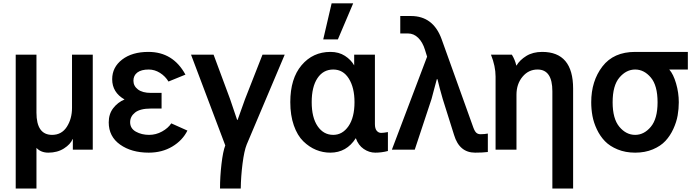

<svg xmlns="http://www.w3.org/2000/svg" viewBox="-20 -888 4107 1139"><path d="M73.2 230.5V-563.5H196.3V-219.7Q196.3 -87.9 289.1 -87.9Q345.7 -87.9 376.5 -135.7Q407.2 -183.6 407.2 -248V-563.5H530.3V0H412.1V-63.5H411.1Q398.4 -32.2 359.4 -7.3Q320.3 17.6 266.6 17.6Q222.7 17.6 196.3 -10.7V230.5Z M625 -162.1Q625 -211.9 651.9 -246.6Q678.7 -281.2 718.8 -297.9Q645.5 -339.8 645.5 -418Q645.5 -489.3 704.6 -534.7Q763.7 -580.1 860.4 -580.1Q1006.8 -580.1 1080.1 -445.3L979.5 -404.3Q960.9 -435.5 929.2 -455.6Q897.5 -475.6 862.3 -475.6Q818.4 -475.6 794.9 -458Q771.5 -440.4 771.5 -409.2Q771.5 -377.9 798.3 -357.4Q825.2 -336.9 875 -336.9H938.5V-244.1H875Q811.5 -244.1 781.7 -220.7Q752 -197.3 752 -163.1Q752 -126 786.1 -106.9Q820.3 -87.9 864.3 -87.9Q905.3 -87.9 941.4 -107.9Q977.5 -127.9 996.1 -156.2L1091.8 -113.3Q1062.5 -54.7 1002 -18.6Q941.4 17.6 862.3 17.6Q759.8 17.6 692.4 -30.3Q625 -78.1 625 -162.1Z M1113.3 -563.5H1247.1L1344.7 -300.8Q1350.6 -284.2 1365.7 -238.8Q1380.9 -193.4 1386.7 -176.8H1389.6Q1427.7 -283.2 1433.6 -299.8L1537.1 -563.5H1668.9L1443.4 -30.3Q1428.7 5.9 1418.9 82Q1409.2 158.2 1408.2 230.5H1285.2Q1285.2 160.2 1293.9 85Q1302.7 9.8 1316.4 -25.4Z M1702.1 -282.2Q1702.1 -421.9 1769 -501Q1835.9 -580.1 1940.4 -580.1Q1990.2 -580.1 2026.4 -556.6Q2062.5 -533.2 2081.1 -500V-563.5H2204.1V-152.3Q2204.1 -125 2214.8 -112.3Q2225.6 -99.6 2241.2 -99.6Q2254.9 -99.6 2281.2 -104.5V7.8Q2244.1 17.6 2206.1 17.6Q2169.9 17.6 2137.7 -4.4Q2105.5 -26.4 2090.8 -68.4Q2036.1 17.6 1939.5 17.6Q1895.5 17.6 1855 1Q1814.5 -15.6 1779.3 -49.8Q1744.1 -84 1723.1 -144Q1702.1 -204.1 1702.1 -282.2ZM1829.1 -282.2Q1829.1 -190.4 1864.3 -139.2Q1899.4 -87.9 1957 -87.9Q2011.7 -87.9 2047.4 -139.6Q2083 -191.4 2083 -282.2Q2083 -368.2 2049.3 -421.9Q2015.6 -475.6 1957 -475.6Q1897.5 -475.6 1863.3 -424.3Q1829.1 -373 1829.1 -282.2ZM1897.5 -654.3 1947.3 -868.2H2075.2L1984.4 -654.3Z M2304.7 0 2513.7 -551.8 2501 -592.8Q2487.3 -637.7 2460.9 -663.6Q2434.6 -689.5 2400.4 -689.5H2354.5V-793H2418Q2549.8 -793 2599.6 -656.2L2788.1 -130.9Q2796.9 -107.4 2806.6 -99.6Q2816.4 -91.8 2830.1 -91.8Q2854.5 -91.8 2874 -95.7V13.7Q2842.8 17.6 2798.8 17.6Q2705.1 17.6 2673.8 -86.9L2606.4 -300.8Q2586.9 -368.2 2575.2 -418H2571.3Q2566.4 -401.4 2556.2 -361.8Q2545.9 -322.3 2540 -300.8L2440.4 0Z M2892.6 -563.5H3016.6Q3035.2 -533.2 3043 -499H3043.9Q3063.5 -532.2 3102.5 -556.2Q3141.6 -580.1 3196.3 -580.1Q3379.9 -580.1 3379.9 -362.3V230.5H3256.8V-346.7Q3256.8 -475.6 3168.9 -475.6Q3115.2 -475.6 3079.6 -432.6Q3043.9 -389.6 3043.9 -326.2V0H2919.9V-433.6Q2919.9 -495.1 2892.6 -563.5Z M3487.3 -281.2Q3487.3 -407.2 3553.7 -493.7Q3620.1 -580.1 3748 -580.1H4060.5V-475.6H3950.2Q3974.6 -448.2 3990.7 -393.1Q4006.8 -337.9 4006.8 -281.2Q4006.8 -242.2 4000 -203.1Q3993.2 -164.1 3974.6 -123.5Q3956.1 -83 3927.7 -52.2Q3899.4 -21.5 3853 -2Q3806.6 17.6 3748 17.6Q3690.4 17.6 3644 -1.5Q3597.7 -20.5 3568.8 -50.3Q3540 -80.1 3521 -120.1Q3502 -160.2 3494.6 -200.2Q3487.3 -240.2 3487.3 -281.2ZM3614.3 -281.2Q3614.3 -183.6 3654.3 -135.7Q3694.3 -87.9 3748 -87.9Q3800.8 -87.9 3840.8 -135.7Q3880.9 -183.6 3880.9 -281.2Q3880.9 -380.9 3840.8 -428.2Q3800.8 -475.6 3748 -475.6Q3695.3 -475.6 3654.8 -428.2Q3614.3 -380.9 3614.3 -281.2Z"/></svg>

Font: Gothic A1
Style: Bold
Weight: 700
Version: Version 2.50